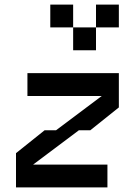

<svg xmlns="http://www.w3.org/2000/svg" viewBox="-20 -820 540 840"><path d="M225 -250H175L50 -150V0H450V-100H125L325 -250H375L500 -350V-500H100V-400H425ZM200 -700H300V-800H200ZM300 -600H400V-700H300ZM400 -700H500V-800H400Z"/></svg>

Font: LS-VG5000 Shifted
Style: Regular
Weight: 400
Designer: Justin Bihan, 2021
Foundry: Justin Bihan, 2021
Version: Version 1.000;Glyphs 3.1.2 (3151)